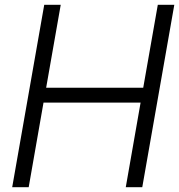

<svg xmlns="http://www.w3.org/2000/svg" viewBox="-20 -783 749 803"><path d="M100 0H31L165 -763H234L173 -416H579L640 -763H709L575 0H506L568 -354H162Z"/></svg>

Font: Open Sauce One Light Italic
Style: Regular
Weight: 300
Italic angle: -10°
Designer: Alfredo Marco Pradil
Foundry: Creative Sauce Fz LLC
Version: Version 1.477